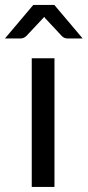

<svg xmlns="http://www.w3.org/2000/svg" viewBox="-50 -736 346 756"><path d="M164.5 -506.5V0H75V-506.5ZM275.5 -584.5H216Q210.5 -584.5 204.8 -586.5Q199 -588.5 193.5 -594L132 -660Q127.5 -664 124 -669.5Q121.5 -667 119.5 -664.5Q117.5 -662 115.5 -660L53.5 -594Q43 -584.5 31 -584.5H-30.5L81 -716.5H164Z"/></svg>

Font: Lato
Style: Regular
Weight: 400
Designer: Lukasz Dziedzic with Adam Twardoch and Botio Nikoltchev
Foundry: tyPoland Lukasz Dziedzic
Version: Version 2.015; 2015-08-06; http://www.latofonts.com/